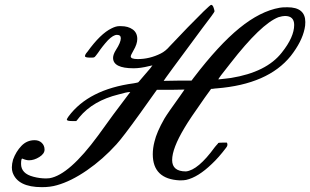

<svg xmlns="http://www.w3.org/2000/svg" viewBox="-20 -737 1281 793"><path d="M100 -75Q88 -75 72 -82Q67 -82 67 -60Q67 -20 118 -7Q144 0 170 0Q173 0 178 -0.5Q183 -1 185 -1Q266 -15 385 -177Q444 -260 518 -357Q504 -357 470 -347Q364 -321 308 -253Q304 -248 300.5 -243.5Q297 -239 295 -237H278Q256 -237 256 -243Q256 -246 263 -256Q346 -368 533 -393Q551 -396 552 -398Q556 -402 575.5 -425.5Q595 -449 600 -454Q602 -457 604.5 -460Q607 -463 608 -465L610 -467Q603 -465 596 -464Q560 -455 532 -455Q447 -455 447 -498Q447 -512 459 -531Q479 -562 479 -579Q479 -593 463 -593Q448 -593 426 -571Q403 -546 385 -519Q374 -504 371 -501.5Q368 -499 360 -499H353Q331 -499 331 -505Q331 -512 341 -523Q395 -598 441 -620Q459 -629 472 -629H480Q509 -629 528 -615.5Q547 -602 547 -576Q547 -555 531 -528Q520 -509 520 -504Q520 -493 549 -493Q598 -493 644 -516Q664 -526 681 -546Q760 -630 821 -690Q849 -717 852 -717Q859 -717 863 -703Q866 -694 866 -690Q866 -686 816 -621Q655 -404 656 -403Q682 -403 714 -404H771L780 -416Q883 -551 969 -621Q1055 -691 1135 -705Q1143 -707 1167 -707Q1241 -707 1241 -646Q1241 -630 1238 -618Q1227 -565 1181 -506Q1087 -389 875 -372Q872 -372 868 -371.5Q864 -371 861 -370.5Q858 -370 857 -370H852L826 -334Q761 -242 742 -209Q691 -124 691 -76Q691 -29 748 -29Q798 -34 867 -129Q869 -132 872 -135Q875 -138 876.5 -140Q878 -142 880 -144L881 -146Q883 -148 900 -148H917Q923 -138 914 -127Q883 -86 855 -60Q798 -5 749 6Q740 8 723 8Q611 3 611 -100Q611 -125 618 -152Q627 -191 659 -247Q672 -269 724 -341Q742 -366 742 -367Q716 -367 685 -366H628L620 -355Q618 -352 558 -268Q486 -168 461 -141Q405 -79 339 -33.5Q273 12 215 28Q188 36 153 36Q53 36 32 -25Q29 -34 29 -46Q29 -60 34 -78Q46 -111 68.5 -134.5Q91 -158 123 -158Q141 -158 152.5 -147Q164 -136 164 -119Q164 -102 142.5 -88.5Q121 -75 100 -75ZM1195 -634Q1195 -671 1157 -671Q1147 -671 1130 -666Q1058 -638 932 -476Q880 -411 882 -409L891 -410Q900 -411 913.5 -412.5Q927 -414 934 -415Q1081 -439 1144 -520Q1195 -584 1195 -634Z"/></svg>

Font: KaTeX_Script
Style: Regular
Weight: 400
Version: Version 1.1; ttfautohint (v1.3)